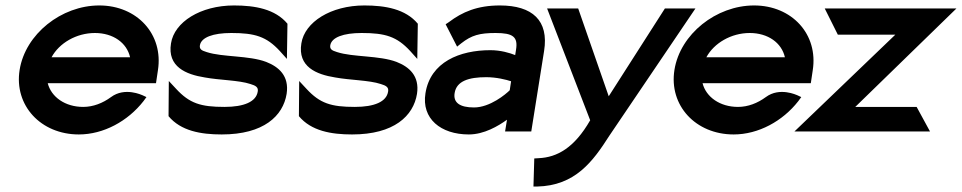

<svg xmlns="http://www.w3.org/2000/svg" viewBox="-20 -482 3527 704"><path d="M52 -226C31 -95 130 11 269 11C360 11 449 -38 506 -111L517 -126L502 -133C501 -133 438 -164 387 -126C357 -104 322 -90 285 -90C219 -90 168 -126 155 -177H552L559 -224C580 -356 483 -462 344 -462C205 -462 73 -357 52 -226ZM169 -272C197 -324 260 -361 328 -361C395 -361 445 -325 457 -272Z M607 -323C593 -237 662 -209 731 -198C785 -188 856 -188 898 -174C918 -168 928 -162 925 -146C919 -109 875 -90 803 -90C716 -90 675 -103 626 -156L599 -185L598 -56C643 -2 716 11 793 11C947 11 1018 -57 1031 -138C1041 -204 1002 -237 956 -255C893 -279 796 -272 738 -291C718 -297 711 -302 713 -316C718 -345 761 -361 828 -361C915 -361 957 -348 1006 -295L1032 -266L1034 -395C989 -449 915 -462 838 -462C715 -462 619 -401 607 -323Z M1085 -323C1071 -237 1140 -209 1209 -198C1263 -188 1334 -188 1376 -174C1396 -168 1406 -162 1403 -146C1397 -109 1353 -90 1281 -90C1194 -90 1153 -103 1104 -156L1077 -185L1076 -56C1121 -2 1194 11 1271 11C1425 11 1496 -57 1509 -138C1519 -204 1480 -237 1434 -255C1371 -279 1274 -272 1216 -291C1196 -297 1189 -302 1191 -316C1196 -345 1239 -361 1306 -361C1393 -361 1435 -348 1484 -295L1510 -266L1512 -395C1467 -449 1393 -462 1316 -462C1193 -462 1097 -401 1085 -323Z M1540 -140C1525 -47 1596 11 1699 11C1755 11 1807 -20 1839 -43L1832 0H1928L1975 -295C1993 -407 1932 -462 1813 -462C1730 -462 1675 -438 1626 -401L1614 -393L1656 -311L1671 -323C1709 -353 1739 -361 1797 -361C1861 -361 1880 -347 1872 -299L1869 -280C1849 -288 1816 -298 1778 -298C1666 -298 1558 -255 1540 -140ZM1647 -141C1654 -185 1699 -199 1763 -199C1800 -199 1836 -190 1854 -184L1849 -151C1835 -137 1777 -88 1718 -88C1667 -88 1641 -105 1647 -141Z M1986 -451 2144 -41C2086 60 2023 95 1955 98L1939 99L1936 202H1949C2089 199 2154 110 2214 16L2530 -451H2418L2212 -129L2100 -451Z M2453 -226C2432 -95 2531 11 2670 11C2761 11 2850 -38 2907 -111L2918 -126L2903 -133C2902 -133 2839 -164 2788 -126C2758 -104 2723 -90 2686 -90C2620 -90 2569 -126 2556 -177H2953L2960 -224C2981 -356 2884 -462 2745 -462C2606 -462 2474 -357 2453 -226ZM2570 -272C2598 -324 2661 -361 2729 -361C2796 -361 2846 -325 2858 -272Z M2893 0H3390L3341 -90H3116L3487 -451H3004L3052 -355H3263Z"/></svg>

Font: Charger Sport
Style: BlkObl
Weight: 900
Designer: Jasper
Foundry: Cannot Into Space Fonts
Version: Version 1.1